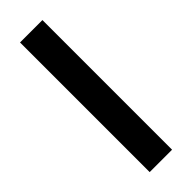

<svg xmlns="http://www.w3.org/2000/svg" viewBox="-238 -717 733 733"><g transform="rotate(-45 128.5 -350.0)"><path d="M68.3 0V-700H189.2V0Z"/></g></svg>

Font: Funnel Sans Light SemiBold
Style: Regular
Weight: 600
Version: Version 1.000